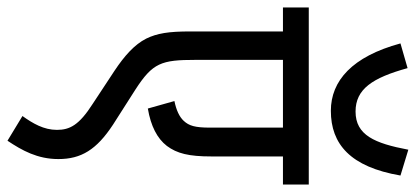

<svg xmlns="http://www.w3.org/2000/svg" viewBox="-319 -609 1111 513"><g transform="rotate(90 236.5 -352.5)"><path d="M449 -867 380 -888C363 -798 341 -747 278 -747C218 -747 188 -792 162 -886L96 -867C131 -738 196 -681 276 -681C365 -681 426 -733 449 -867ZM473 -553V-622H0V-553H64V-306C64 -247 69 -217 83 -188C99 -156 130 -129 169 -103L257 -45C315 -8 327 17 327 51C327 86 310 115 290 143L356 183C382 144 405 103 405 47C405 -14 380 -55 313 -99L219 -159C148 -205 140 -228 140 -319V-553H321V-358C321 -318 316 -302 303 -288C292 -276 274 -268 250 -263L270 -192C317 -200 350 -217 370 -243C390 -270 398 -301 398 -362V-553Z"/></g></svg>

Font: Noto Sans Condensed
Style: Regular
Weight: 400
Width: 3
Designer: Monotype Design Team
Foundry: Monotype Imaging Inc.
Version: Version 2.013